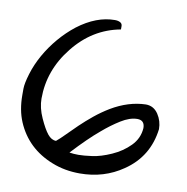

<svg xmlns="http://www.w3.org/2000/svg" viewBox="-75 -722 777 798"><g transform="rotate(10 313.5 -322.5)"><path d="M21.5 -275.4Q21.5 -280.3 21.5 -302.2Q21.5 -324.2 34.2 -366.2Q46.9 -408.2 69.8 -448.7Q92.8 -489.3 123.5 -525.4Q154.3 -561.5 190.4 -589.8Q268.6 -649.4 346.7 -649.4Q360.4 -649.4 369.1 -644.5Q377.9 -639.6 377.9 -629.4Q377.9 -619.1 377.9 -615.2Q260.7 -593.8 181.6 -494.1Q102.5 -395.5 102.5 -275.4Q102.5 -236.3 121.6 -194.3Q140.6 -152.3 156.7 -132.3Q172.9 -112.3 192.4 -112.3Q208 -125 228 -145.5Q248 -166 272.9 -189.9Q297.9 -213.9 327.1 -237.8Q356.4 -261.7 388.7 -281.2Q460.9 -324.2 534.2 -326.2Q567.4 -326.2 586.9 -296.9Q605.5 -268.6 605.5 -234.4Q590.8 -116.2 494.1 -50.8Q415 3.9 312.5 3.9Q249 3.9 195.3 -17.6Q85.9 -60.5 42 -164.1Q21.5 -212.9 21.5 -275.4ZM541 -227.5Q541 -260.7 509.8 -260.7Q478.5 -260.7 440.9 -237.3Q403.3 -213.9 367.2 -182.6Q320.3 -143.6 255.9 -74.2Q273.4 -71.3 294.4 -71.3Q315.4 -71.3 351.6 -76.2Q387.7 -81.1 431.6 -100.6Q475.6 -120.1 506.8 -151.9Q538.1 -183.6 541 -227.5Z"/></g></svg>

Font: Architects Daughter
Style: Regular
Weight: 400
Designer: Kimberly Geswein
Foundry: Kimberly Geswein
Version: Version 1.003 2010